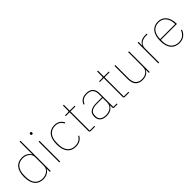

<svg xmlns="http://www.w3.org/2000/svg" viewBox="271 -2022 3316 3316"><g transform="rotate(-45 1928.5 -364.0)"><path d="M439 0H460V-740H439V-428H436C415 -472 361 -518 272 -518C139 -518 60 -429 60 -253C60 -77 139 12 272 12C361 12 415 -34 436 -78H439ZM272 -7C151 -7 83 -92 83 -229V-277C83 -414 151 -499 272 -499C360 -499 439 -444 439 -363V-143C439 -62 360 -7 272 -7Z M680 -673C697 -673 703 -683 703 -694V-701C703 -712 697 -722 680 -722C663 -722 657 -712 657 -701V-694C657 -683 663 -673 680 -673ZM670 0H691V-506H670Z M1066 12C1154 12 1207 -27 1240 -84L1224 -95C1192 -40 1144 -7 1066 -7C946 -7 879 -93 879 -229V-277C879 -413 946 -499 1066 -499C1138 -499 1181 -467 1213 -409L1231 -418C1200 -478 1146 -518 1066 -518C934 -518 856 -428 856 -253C856 -78 934 12 1066 12Z M1542 0V-19H1429V-487H1550V-506H1429V-650H1408V-531C1408 -513 1403 -506 1385 -506H1313V-487H1408V-29C1408 -9 1417 0 1437 0Z M2092 0V-19H2007V-352C2007 -459 1952 -518 1842 -518C1748 -518 1699 -477 1671 -412L1689 -404C1717 -470 1766 -499 1842 -499C1936 -499 1986 -453 1986 -349V-275H1844C1699 -275 1654 -214 1654 -130C1654 -39 1713 12 1817 12C1910 12 1958 -29 1983 -77H1986V-29C1986 -9 1995 0 2015 0ZM1817 -7C1735 -7 1677 -45 1677 -115V-145C1677 -212 1726 -257 1845 -257H1986V-148C1986 -54 1907 -7 1817 -7Z M2376 0V-19H2263V-487H2384V-506H2263V-650H2242V-531C2242 -513 2237 -506 2219 -506H2147V-487H2242V-29C2242 -9 2251 0 2271 0Z M2857 0H2878V-506H2857V-144C2857 -52 2781 -7 2698 -7C2599 -7 2543 -62 2543 -185V-506H2522V-181C2522 -55 2583 12 2696 12C2787 12 2836 -31 2854 -76H2857Z M3109 0V-349C3109 -442 3185 -487 3267 -487H3311V-506H3270C3177 -506 3135 -466 3112 -419H3109V-506H3088V0Z M3596 12C3693 12 3759 -41 3789 -124L3771 -131C3740 -49 3681 -7 3596 -7C3476 -7 3407 -93 3407 -229V-256H3797V-266C3797 -421 3714 -518 3592 -518C3462 -518 3384 -426 3384 -253C3384 -78 3464 12 3596 12ZM3592 -499C3701 -499 3774 -412 3774 -279V-275H3407V-277C3407 -413 3474 -499 3592 -499Z"/></g></svg>

Font: IBM Plex Sans Thai Looped Thin
Style: Regular
Weight: 100
Designer: Mike Abbink, Paul van der Laan, Pieter van Rosmalen, Ben Mitchell, Mark Frömberg
Foundry: Bold Monday
Version: Version 1.1